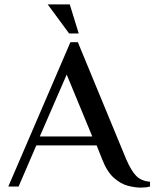

<svg xmlns="http://www.w3.org/2000/svg" viewBox="-20 -853 706 878"><path d="M624 5Q598 5 565 -3.5Q532 -12 500.5 -40Q469 -68 447 -125L422 -188H146L65 0H18L302 -660H336L557 -125Q580 -72 603 -48.5Q626 -25 666 -22V0Q647 5 624 5ZM162 -229H402L285 -512ZM296 -700 198 -833H299L340 -700Z"/></svg>

Font: El Messiri Medium
Style: Regular
Weight: 500
Designer: Mohamed Gaber
Foundry: Kief Type Foundry
Version: Version 2.020; ttfautohint (v1.8.3)